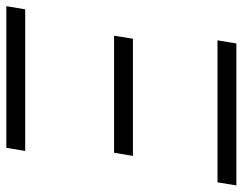

<svg xmlns="http://www.w3.org/2000/svg" viewBox="-118 -667 767 607"><g transform="rotate(90 265.5 -363.5)"><path d="M89.5 -667.6 99.4 -727.3H548.3L538.4 -667.6ZM-18.5 0 -8.5 -59.7H439.3L429.3 0ZM74.9 -340.6 84.5 -400.2H454.9L445 -340.6Z"/></g></svg>

Font: Karasuma Gothic
Style: Light Italic
Weight: 300
Italic angle: 9.39998°
Designer: Rasmus Andersson / Ryoko Nishizuka
Foundry: rsms
Version: Version 1.00